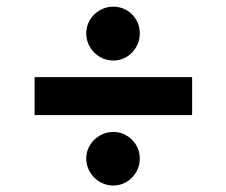

<svg xmlns="http://www.w3.org/2000/svg" viewBox="-20 -577 693 588"><path d="M568.4 -224.6H85.9V-340.8H568.4ZM244.1 -91.8Q244.1 -113.8 255.4 -132.3Q266.6 -150.9 285.6 -161.9Q304.7 -172.9 327.1 -172.9Q349.1 -172.9 367.7 -161.9Q386.2 -150.9 397.2 -132.3Q408.2 -113.8 408.2 -91.8Q408.2 -69.3 397.2 -50.3Q386.2 -31.2 367.7 -20Q349.1 -8.8 327.1 -8.8Q304.7 -8.8 285.6 -20Q266.6 -31.2 255.4 -50.3Q244.1 -69.3 244.1 -91.8ZM244.1 -474.6Q244.1 -497.1 255.4 -515.9Q266.6 -534.7 285.6 -545.7Q304.7 -556.6 327.1 -556.6Q349.1 -556.6 367.9 -545.7Q386.7 -534.7 397.5 -515.9Q408.2 -497.1 408.2 -474.6Q408.2 -452.1 397.2 -433.1Q386.2 -414.1 367.7 -402.8Q349.1 -391.6 327.1 -391.6Q304.7 -391.6 285.6 -402.8Q266.6 -414.1 255.4 -433.1Q244.1 -452.1 244.1 -474.6Z"/></svg>

Font: Pretendard
Style: Bold
Weight: 700
Designer: Base glyphs from Inter by Rasmus Andersson; Hangeul glyphs from Noto Sans CJK(Source Han Sans) by Jang Soo-young and Kan
Foundry: Kil Hyung-jin
Version: Version 1.309